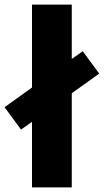

<svg xmlns="http://www.w3.org/2000/svg" viewBox="-60 -820 454 840"><path d="M254 -412V0H80V-287L32 -253L-40 -351L80 -437V-800H254V-562L302 -596L374 -498Z"/></svg>

Font: Martel Sans Black
Style: Regular
Weight: 900
Designer: Dan Reynolds and Mathieu Réguer
Foundry: Dan Reynolds and Mathieu Réguer
Version: Version 1.002; ttfautohint (v1.1) -l 5 -r 5 -G 72 -x 0 -D la